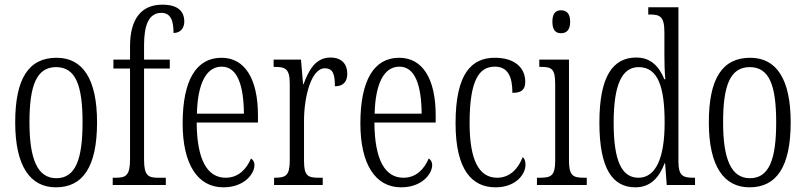

<svg xmlns="http://www.w3.org/2000/svg" viewBox="-20 -791 3445 821"><path d="M219 10C334 10 395 -77 395 -268C395 -453 334 -544 222 -544C102 -544 45 -454 45 -268C45 -79 110 10 219 10ZM221 -29C140 -29 106 -111 106 -268C106 -425 136 -504 220 -504C304 -504 333 -425 333 -268C333 -112 304 -29 221 -29Z M462 0H689V-31H656C614 -31 596 -40 596 -108V-498H706V-536H596V-598C596 -681 615 -736 670 -736C712 -736 722 -699 722 -650C752 -650 768 -671 768 -699C768 -744 739 -771 674 -771C585 -771 536 -711 536 -593V-536H465V-498H536V-108C536 -40 517 -31 476 -31H462Z M935 10C1025 10 1068 -48 1068 -85C1068 -100 1061 -109 1053 -113C1035 -70 1001 -31 945 -31C867 -31 822 -106 821 -267H1083V-298C1083 -454 1027 -544 927 -544C821 -544 761 -451 761 -263C761 -89 825 10 935 10ZM1023 -305H822C825 -430 860 -506 928 -506C996 -506 1022 -424 1023 -305Z M1152 0H1360V-31H1344C1297 -31 1280 -38 1280 -103V-275C1280 -375 1310 -499 1369 -499C1406 -499 1412 -469 1412 -422C1450 -422 1465 -444 1465 -476C1465 -516 1442 -545 1393 -545C1328 -545 1299 -488 1278 -431H1276L1267 -536H1150V-505H1153C1201 -505 1219 -497 1219 -433V-105C1219 -39 1201 -31 1154 -31H1152Z M1695 10C1785 10 1828 -48 1828 -85C1828 -100 1821 -109 1813 -113C1795 -70 1761 -31 1705 -31C1627 -31 1582 -106 1581 -267H1843V-298C1843 -454 1787 -544 1687 -544C1581 -544 1521 -451 1521 -263C1521 -89 1585 10 1695 10ZM1783 -305H1582C1585 -430 1620 -506 1688 -506C1756 -506 1782 -424 1783 -305Z M2099 10C2187 10 2227 -47 2227 -86C2227 -103 2223 -113 2215 -119C2198 -75 2164 -31 2106 -31C2028 -31 1988 -106 1988 -265C1988 -453 2031 -506 2096 -506C2153 -506 2171 -461 2171 -394C2207 -394 2226 -405 2226 -441C2226 -503 2179 -544 2096 -544C1998 -544 1928 -479 1928 -264C1928 -63 1999 10 2099 10Z M2379 -649C2401 -649 2418 -661 2418 -698C2418 -735 2401 -747 2379 -747C2357 -747 2342 -735 2342 -698C2342 -661 2357 -649 2379 -649ZM2276 0H2489V-31H2478C2429 -31 2413 -40 2413 -106V-536H2286V-505H2294C2341 -505 2354 -495 2354 -430V-104C2354 -40 2337 -31 2289 -31H2276Z M2697 10C2760 10 2798 -30 2822 -93H2824L2831 0H2952V-31H2944C2899 -31 2881 -41 2881 -100V-760H2752V-729H2758C2802 -729 2821 -721 2821 -653V-554C2821 -518 2822 -483 2825 -452H2821C2798 -507 2763 -545 2701 -545C2602 -545 2543 -467 2543 -267C2543 -68 2600 10 2697 10ZM2710 -31C2638 -31 2604 -104 2604 -266C2604 -430 2640 -504 2711 -504C2794 -504 2822 -419 2822 -266C2822 -119 2786 -31 2710 -31Z M3185 10C3300 10 3361 -77 3361 -268C3361 -453 3300 -544 3188 -544C3068 -544 3011 -454 3011 -268C3011 -79 3076 10 3185 10ZM3187 -29C3106 -29 3072 -111 3072 -268C3072 -425 3102 -504 3186 -504C3270 -504 3299 -425 3299 -268C3299 -112 3270 -29 3187 -29Z"/></svg>

Font: Noto Serif Georgian ExtraCondensed Light
Style: Regular
Weight: 300
Width: 2
Designer: Monotype Design Team, Akaki Razmadze
Foundry: Google LLC
Version: Version 2.003